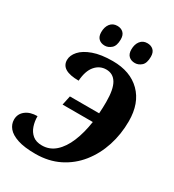

<svg xmlns="http://www.w3.org/2000/svg" viewBox="-220 -1050 1073 1183"><g transform="rotate(30 317.0 -458.0)"><path d="M218 10Q139 10 91 -6Q43 -22 21 -48.5Q-1 -75 -1 -108Q-1 -148 30.5 -173Q62 -198 114 -198Q114 -161 125 -128.5Q136 -96 160.5 -75.5Q185 -55 227 -55Q281 -55 321.5 -91Q362 -127 388.5 -191Q415 -255 427 -337H212L226 -403H434Q437 -443 437 -485Q437 -575 412 -617Q387 -659 338 -659Q292 -659 260.5 -622.5Q229 -586 224 -514Q98 -514 98 -589Q98 -622 125.5 -653Q153 -684 208.5 -704Q264 -724 347 -724Q472 -724 544.5 -652Q617 -580 617 -452Q617 -359 590 -276Q563 -193 511.5 -128.5Q460 -64 386 -27Q312 10 218 10ZM469 -781Q442 -781 425.5 -796.5Q409 -812 409 -843Q409 -880 427 -903Q445 -926 476 -926Q503 -926 519.5 -910.5Q536 -895 536 -864Q536 -818 515 -799.5Q494 -781 469 -781ZM255 -781Q228 -781 211.5 -796.5Q195 -812 195 -843Q195 -880 213 -903Q231 -926 263 -926Q289 -926 305.5 -910.5Q322 -895 322 -864Q322 -818 300.5 -799.5Q279 -781 255 -781Z"/></g></svg>

Font: Noto Serif SemiCondensed ExtraBold
Style: Italic
Weight: 800
Width: 4
Italic angle: -12°
Designer: Monotype Design Team
Foundry: Monotype Imaging Inc.
Version: Version 2.014; ttfautohint (v1.8.4.7-5d5b)